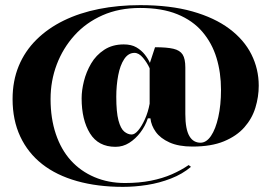

<svg xmlns="http://www.w3.org/2000/svg" viewBox="-20 -626 1057 748"><path d="M526 -606Q643 -606 729.5 -581.5Q816 -557 873.5 -514Q931 -471 959.5 -414Q988 -357 988 -292Q988 -249 975 -206.5Q962 -164 932 -130Q902 -96 852.5 -75.5Q803 -55 730 -55Q676 -55 640.5 -71Q605 -87 587 -112Q569 -137 566 -165H556Q546 -135 527 -110Q508 -85 483.5 -69.5Q459 -54 430 -54Q363 -54 330.5 -106.5Q298 -159 298 -243Q298 -274 307 -310Q316 -346 335 -378.5Q354 -411 386 -432Q418 -453 462 -453Q492 -453 511.5 -441.5Q531 -430 544 -413.5Q557 -397 564 -381L584 -442Q630 -442 655.5 -436Q681 -430 691.5 -413.5Q702 -397 702 -363V-182Q702 -152 706 -130.5Q710 -109 718 -95.5Q726 -82 737 -76Q748 -70 761 -70Q784 -70 802 -96.5Q820 -123 830.5 -170Q841 -217 841 -276Q841 -343 823.5 -400.5Q806 -458 768.5 -502Q731 -546 671 -570.5Q611 -595 526 -595Q444 -595 379.5 -566.5Q315 -538 270 -488Q225 -438 201 -374.5Q177 -311 177 -240Q177 -165 197.5 -104Q218 -43 256 -1Q294 41 348 64Q402 87 467 87Q522 87 567.5 78Q613 69 649.5 53Q686 37 715 17L724 24Q691 52 646 69.5Q601 87 553 94.5Q505 102 459 102Q360 102 280 79.5Q200 57 144.5 13.5Q89 -30 59 -94Q29 -158 29 -240Q29 -311 53 -369Q77 -427 122 -471.5Q167 -516 228.5 -546Q290 -576 365.5 -591Q441 -606 526 -606ZM493 -102Q505 -102 518.5 -118Q532 -134 544.5 -161.5Q557 -189 563 -222V-360Q553 -382 537 -401Q521 -420 504 -420Q480 -420 464 -396Q448 -372 440.5 -332.5Q433 -293 433 -249Q433 -189 441.5 -157Q450 -125 464 -113.5Q478 -102 493 -102Z"/></svg>

Font: Kalnia SemiBold
Style: Regular
Weight: 600
Designer: Frida Medrano
Foundry: Frida Medrano
Version: Version 1.105